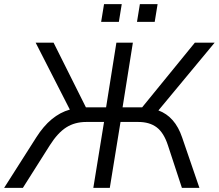

<svg xmlns="http://www.w3.org/2000/svg" viewBox="-48 -912 1062 932"><path d="M-28 0 128 -245Q197 -354 291 -380L125 -705H212L369 -391H467L517 -705H597L547 -391H642L898 -705H994L721 -376Q802 -346 836 -245L920 0H835L767 -207Q747 -268 712.5 -294Q678 -320 623 -320H537L485 0H405L457 -320H371Q315 -320 273.5 -293.5Q232 -267 194 -207L63 0ZM617 -806 631 -892H717L703 -806ZM443 -806 457 -892H543L529 -806Z"/></svg>

Font: Nunito Sans
Style: Italic
Weight: 400
Italic angle: -9°
Designer: Vernon Adams
Foundry: Vernon Adams
Version: Version 3.006; ttfautohint (v1.8.3)